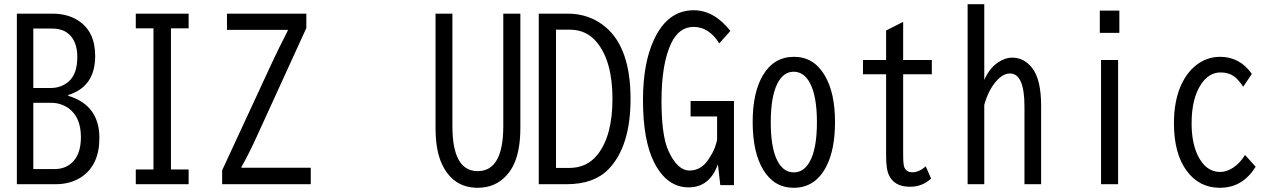

<svg xmlns="http://www.w3.org/2000/svg" viewBox="-20 -850 6040 912"><path d="M60.1 -785.2H227.1Q299.8 -785.2 349.1 -753.9Q432.1 -702.1 432.1 -584.5Q432.1 -438 304.2 -398.9V-395Q452.1 -350.1 452.1 -194.8Q452.1 -65.9 366.2 -8.8Q314.9 24.9 245.1 24.9H60.1ZM138.2 -714.4V-432.1H221.2Q269 -432.1 304.2 -460.9Q347.2 -497.1 347.2 -579.1Q347.2 -650.4 309.1 -686Q279.8 -714.4 226.1 -714.4ZM138.2 -361.8V-46.9H239.3Q295.9 -46.9 330.6 -86.4Q364.3 -125.5 364.3 -198.7Q364.3 -293 306.2 -335.4Q269.5 -361.8 220.2 -361.8Z M625 -785.2H876V-715.3H792V-44.9H876V24.9H625V-44.9H709V-715.3H625Z M1058.1 -785.2H1435.1V-716.8L1205.1 -213.4Q1161.1 -116.7 1127 -57.1V-53.2H1456.1V24.9H1035.2V-41L1270 -547.9Q1299.8 -612.3 1347.2 -705.1V-708H1058.1Z M2048.8 -785.2H2128.9V-251Q2128.9 -37.1 2249 -37.1Q2370.6 -37.1 2370.6 -251V-785.2H2451.7V-243.2Q2451.7 -140.6 2423.8 -76.2Q2409.7 -43 2387.2 -18.1Q2333.5 42 2249.5 42Q2132.8 42 2080.1 -68.8Q2048.8 -133.8 2048.8 -243.2Z M2539.1 -785.2H2676.3Q2782.2 -785.2 2858.4 -719.7Q2975.1 -619.6 2975.1 -380.4Q2975.1 -154.3 2870.1 -45.9Q2801.3 24.9 2671.9 24.9H2539.1ZM2621.1 -709V-52.2H2683.1Q2768.6 -52.2 2818.8 -116.2Q2889.2 -205.6 2889.2 -380.4Q2889.2 -558.1 2815.9 -647.9Q2766.6 -709 2687 -709Z M3401.4 29.3 3390.1 -69.8Q3351.1 40 3251 40Q3147 40 3086.9 -79.1Q3034.2 -183.6 3034.2 -375Q3034.2 -548.8 3085.9 -660.6Q3150.9 -801.3 3274.9 -801.3Q3372.1 -801.3 3449.2 -703.1L3396.5 -644Q3347.7 -722.2 3274.4 -722.2Q3205.6 -722.2 3168.5 -645Q3122.1 -547.9 3122.1 -370.6Q3122.1 -207.5 3154.3 -135.3Q3196.8 -40 3255.4 -40Q3311 -40 3346.2 -94.2Q3366.7 -125.5 3375 -147.5Q3386.2 -178.7 3386.2 -189.9V-296.9H3260.3V-370.1H3466.3V29.3Z M3751.5 -580.1Q3845.7 -580.1 3897.9 -491.2Q3946.3 -409.2 3946.3 -270.5Q3946.3 -141.1 3905.8 -61Q3853.5 42 3750 42Q3657.7 42 3606 -42.5Q3555.2 -125.5 3555.2 -271Q3555.2 -409.2 3603 -491.2Q3655.3 -580.1 3751.5 -580.1ZM3749.5 -509.3Q3700.2 -509.3 3671.4 -450.7Q3641.1 -388.2 3641.1 -269Q3641.1 -161.6 3666 -100.6Q3694.8 -31.2 3750.5 -31.2Q3796.4 -31.2 3824.2 -78.6Q3860.4 -140.1 3860.4 -269Q3860.4 -394.5 3826.7 -456.5Q3798.3 -509.3 3749.5 -509.3Z M4270 -746.1V-564.9H4406.2V-497.1H4270V-118.2Q4270 -68.4 4275.4 -55.7Q4285.2 -31.7 4314 -31.7Q4346.2 -31.7 4377 -60.1L4402.8 -2Q4361.3 37.1 4302.2 37.1Q4225.1 37.1 4200.2 -22.9Q4189 -50.3 4189 -110.8V-497.1H4079.1V-564.9H4189V-705.1Z M4576.2 -830.1H4655.3V-470.2Q4678.7 -524.9 4720.2 -553.2Q4753.9 -576.2 4788.1 -576.2Q4844.7 -576.2 4883.3 -526.4Q4925.3 -471.7 4925.3 -348.1V24.9H4846.2V-344.2Q4846.2 -501 4777.3 -501Q4745.1 -501 4713.4 -465.8Q4675.3 -423.3 4655.3 -352.1V24.9H4576.2Z M5204.1 -799.8H5296.9V-693.8H5204.1ZM5210 -564.9H5291V24.9H5210Z M5944.3 -58.1Q5882.8 42 5774.4 42Q5676.3 42 5616.7 -38.6Q5556.2 -121.1 5556.2 -264.6Q5556.2 -375.5 5593.8 -453.6Q5618.2 -503.9 5655.3 -535.2Q5708.5 -580.1 5775.9 -580.1Q5869.1 -580.1 5926.3 -499L5885.3 -438Q5860.8 -474.1 5840.3 -488.3Q5814.5 -505.9 5777.8 -505.9Q5722.2 -505.9 5685.1 -449.7Q5640.1 -382.3 5640.1 -264.2Q5640.1 -173.3 5668.9 -112.8Q5707 -33.2 5775.9 -33.2Q5805.2 -33.2 5835.4 -52.2Q5869.6 -74.2 5894 -113.8Z"/></svg>

Font: BIZ UDGothic
Style: Regular
Weight: 400
Monospace: yes
Designer: TypeBank Co., Ltd.
Foundry: Morisawa Inc.
Version: Version 1.05